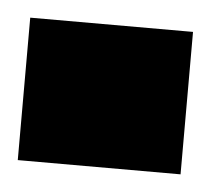

<svg xmlns="http://www.w3.org/2000/svg" viewBox="-29 -555 258 235"><g transform="rotate(5 100.0 -437.5)"><path d="M200 -525H0V-350H200Z"/></g></svg>

Font: Variable Test Axis Matching
Style: Regular
Weight: 400
Version: Version 1.000